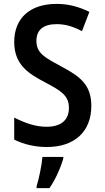

<svg xmlns="http://www.w3.org/2000/svg" viewBox="-20 -745 540 986"><path d="M220 10C365 10 449 -71 449 -201C449 -310 391 -352 298 -402C213 -448 167 -470 167 -535C167 -591 202 -621 271 -621C312 -621 352 -611 401 -585L439 -684C382 -712 328 -725 271 -725C134 -725 53 -652 53 -529C53 -410 131 -365 208 -324C291 -280 334 -256 334 -191C334 -135 301 -94 219 -94C162 -94 109 -113 53 -141V-28C103 -3 162 10 220 10ZM168 211V221H234C264 179 292 115 305 69V61H198C195 102 179 177 168 211Z"/></svg>

Font: Noto Sans Mono ExtraCondensed SemiBold
Style: Regular
Weight: 600
Width: 2
Designer: Monotype Design Team
Foundry: Monotype Imaging Inc.
Version: Version 2.014